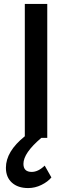

<svg xmlns="http://www.w3.org/2000/svg" viewBox="-20 -699 366 975"><path d="M207 142 241 202Q223 224 190.5 240Q158 256 123 256Q71 256 40.5 228.5Q10 201 10 153Q10 70 106 -7V-679H220V1H190Q99 78 99 133Q99 174 141 174Q174 174 207 142Z"/></svg>

Font: Martel Sans DemiBold
Style: Regular
Weight: 600
Designer: Dan Reynolds and Mathieu Réguer
Foundry: Dan Reynolds and Mathieu Réguer
Version: Version 1.001;PS 001.001;hotconv 1.0.70;makeotf.lib2.5.58329